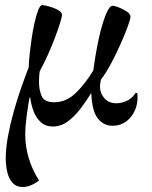

<svg xmlns="http://www.w3.org/2000/svg" viewBox="-20 -494 610 768"><path d="M139 -209Q137 -196 136.5 -185Q136 -174 136 -166Q136 -135 146.5 -110Q157 -85 197 -85Q245 -85 283.5 -122.5Q322 -160 353 -212Q356 -235 361.5 -268Q367 -301 374.5 -336.5Q382 -372 391.5 -402.5Q401 -433 411 -452Q421 -471 431 -471Q438 -471 455 -464.5Q472 -458 487 -448Q502 -438 502 -427Q502 -418 491 -388Q480 -358 462.5 -318.5Q445 -279 424.5 -240.5Q404 -202 384 -176Q380 -160 380 -147Q380 -121 397.5 -101Q415 -81 446 -81Q467 -81 488 -91Q509 -101 523 -123L529 -121Q530 -117 530 -113Q530 -109 530 -104Q530 -58 502 -24.5Q474 9 430 9Q394 9 371 -20.5Q348 -50 345 -122Q326 -91 302.5 -60Q279 -29 251.5 -8.5Q224 12 192 12Q162 12 143 -5.5Q124 -23 114 -50Q104 -77 101 -104L98 -103Q92 -71 86.5 -29.5Q81 12 81 45Q81 91 94.5 137Q108 183 136 228Q102 254 71 254Q45 254 30 237Q15 220 9 194Q3 168 3 140Q3 99 12 50.5Q21 2 35 -48Q49 -98 65 -143.5Q81 -189 95 -225Q95 -241 98 -271Q101 -301 106 -336Q111 -371 118 -402.5Q125 -434 133 -454Q141 -474 150 -474Q153 -474 165.5 -471Q178 -468 192.5 -463Q207 -458 217.5 -450.5Q228 -443 228 -434Q228 -427 220.5 -402.5Q213 -378 200.5 -345Q188 -312 172 -276Q156 -240 139 -209Z"/></svg>

Font: Tiro Devanagari Hindi
Style: Italic
Weight: 400
Italic angle: -11°
Designer: Devanagari: John Hudson & Fiona Ross, assisted by Paul Hanslow. Latin: John Hudson with Paul Hanslow, assisted by Kaja S
Foundry: Tiro Typeworks Ltd.
Version: Version 1.52